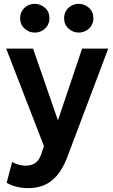

<svg xmlns="http://www.w3.org/2000/svg" viewBox="-20 -752 588 996"><path d="M127.5 224Q98 224 69.5 217.5Q41 211 14.5 196.5L43 88Q58.5 97.5 77.5 102.5Q96.5 107.5 112 107.5Q144 107.5 164 92.8Q184 78 194.5 46L208 6L12 -500H151.5L280.5 -127.5L406 -500H541.5L328.5 64.5Q304.5 125.5 274 160.2Q243.5 195 206.8 209.5Q170 224 127.5 224ZM160.5 -583Q130.5 -583 107.5 -603.8Q84.5 -624.5 84.5 -657.5Q84.5 -680 95.2 -696.8Q106 -713.5 123.2 -722.8Q140.5 -732 160.5 -732Q190.5 -732 213.5 -711.5Q236.5 -691 236.5 -657.5Q236.5 -635.5 226 -618.8Q215.5 -602 198 -592.5Q180.5 -583 160.5 -583ZM388.5 -583Q358.5 -583 335.5 -603.8Q312.5 -624.5 312.5 -657.5Q312.5 -680 323.2 -696.8Q334 -713.5 351.2 -722.8Q368.5 -732 388.5 -732Q418.5 -732 441.5 -711.5Q464.5 -691 464.5 -657.5Q464.5 -635.5 454 -618.8Q443.5 -602 426 -592.5Q408.5 -583 388.5 -583Z"/></svg>

Font: Geologica Thin Roman Medium
Style: Regular
Weight: 500
Version: Version 1.010;gftools[0.9.28]